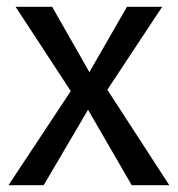

<svg xmlns="http://www.w3.org/2000/svg" viewBox="-20 -547 525 567"><path d="M26 -527H134L244 -334L297 -282L480 0H369L240 -223L189 -278ZM355 -527H459L297 -282L240 -223L109 0H5L189 -278L244 -334Z"/></svg>

Font: Fira Sans Variable
Style: Regular
Weight: 400
Designer: Carrois Corporate & Edenspiekermann AG
Foundry: Carrois Corporate GbR & Edenspiekermann AG
Version: Version 4.202